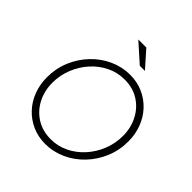

<svg xmlns="http://www.w3.org/2000/svg" viewBox="-239 -1087 1271 1271"><g transform="rotate(45 396.5 -451.5)"><path d="M382 11Q317 11 261.5 -13.5Q206 -38 165 -81.5Q124 -125 101.5 -183.5Q79 -242 79 -310Q79 -393 109.5 -465.5Q140 -538 193 -593.5Q246 -649 314.5 -680Q383 -711 458 -711Q523 -711 578.5 -686.5Q634 -662 675 -618.5Q716 -575 738.5 -516.5Q761 -458 761 -390Q761 -307 730.5 -234.5Q700 -162 647 -106.5Q594 -51 525.5 -20Q457 11 382 11ZM387 -37Q453 -37 511.5 -65.5Q570 -94 614.5 -143.5Q659 -193 684.5 -256.5Q710 -320 710 -391Q710 -465 678.5 -527Q647 -589 589.5 -626Q532 -663 453 -663Q387 -663 328.5 -634.5Q270 -606 225.5 -556.5Q181 -507 155.5 -443.5Q130 -380 130 -309Q130 -235 161.5 -173Q193 -111 251 -74Q309 -37 387 -37ZM460 -798 330 -914H405L508 -798Z"/></g></svg>

Font: Red Hat Text VF
Style: Italic
Weight: 300
Italic angle: -12°
Designer: Pentagram, MCKL
Foundry: Pentagram, MCKL
Version: Version 1.023